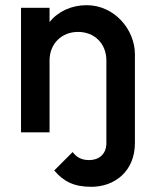

<svg xmlns="http://www.w3.org/2000/svg" viewBox="-20 -510 591 740"><path d="M332 210C421 210 500 151 500 41V-301C500 -395 422 -490 314 -490C255 -490 204 -466 171 -425V-480H61V0H171V-277C171 -341 217 -387 281 -387C345 -387 390 -341 390 -277V42C390 85 360 107 324 107C295 107 276 97 260 76L189 147C225 189 264 210 332 210Z"/></svg>

Font: MV Cash Medium
Style: Regular
Weight: 500
Designer: Rodrigo Fuenzalida
Foundry: fragTYPE
Version: Version 1.100;Glyphs 3.1.2 (3151)